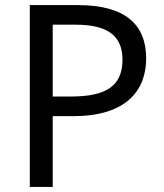

<svg xmlns="http://www.w3.org/2000/svg" viewBox="-20 -734 645 754"><path d="M286 -714H97V0H187V-278H269C483 -278 554 -386 554 -504C554 -637 473 -714 286 -714ZM278 -637C404 -637 461 -592 461 -500C461 -395 395 -355 259 -355H187V-637Z"/></svg>

Font: Noto Sans Mro
Style: Regular
Weight: 400
Designer: Monotype Design Team
Foundry: Monotype Imaging Inc.
Version: Version 2.001